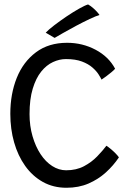

<svg xmlns="http://www.w3.org/2000/svg" viewBox="-20 -860 608 884"><path d="M527.5 -135.5Q502.5 -98 467.5 -66.2Q432.5 -34.5 387.5 -15Q342.5 4.5 286 4.5Q225.5 4.5 177.5 -22.2Q129.5 -49 96 -96Q62.5 -143 45 -204.5Q27.5 -266 27.5 -336Q27.5 -427.5 57.2 -501.5Q87 -575.5 145.5 -619.2Q204 -663 289 -663Q359.5 -663 420 -631Q480.5 -599 510 -543.5Q504 -536.5 492.2 -526.8Q480.5 -517 468.2 -508Q456 -499 447.5 -493.5Q443.5 -502 433.8 -517.5Q424 -533 405.5 -549.2Q387 -565.5 357.2 -576.8Q327.5 -588 283.5 -588Q253.5 -588 223.8 -574.2Q194 -560.5 169.8 -530.5Q145.5 -500.5 130.8 -452Q116 -403.5 116 -335Q116 -280 129.8 -232.8Q143.5 -185.5 166.8 -150.2Q190 -115 220.5 -95.5Q251 -76 284.5 -76Q331.5 -76 366.8 -94.8Q402 -113.5 427.5 -140Q453 -166.5 470 -189Q478 -184 489.8 -174.2Q501.5 -164.5 512 -153.8Q522.5 -143 527.5 -135.5ZM385.5 -839.5Q397.5 -833 408.5 -823.2Q419.5 -813.5 427.5 -804.5Q435.5 -795.5 438 -791Q422.5 -786.5 392.8 -772.5Q363 -758.5 329.8 -740.8Q296.5 -723 269.5 -707.5Q242.5 -692 231.5 -685.5L190.5 -709.5Q203.5 -723.5 230 -743.8Q256.5 -764 287.2 -784.8Q318 -805.5 344.8 -820.5Q371.5 -835.5 385.5 -839.5Z"/></svg>

Font: Grandstander Thin Light
Style: Regular
Weight: 300
Version: Version 1.200